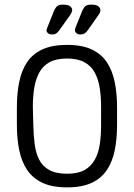

<svg xmlns="http://www.w3.org/2000/svg" viewBox="-20 -800 580 830"><path d="M486 -337Q486 -396 476 -445Q466 -494 442.5 -530Q419 -566 377 -586Q335 -606 270 -606Q206 -606 163.5 -586.5Q121 -567 97 -531Q73 -495 63 -445.5Q53 -396 53 -337V-260Q53 -201 63 -151.5Q73 -102 97 -66Q121 -30 163 -10Q205 10 270 10Q334 10 376 -9.5Q418 -29 442 -65Q466 -101 476 -150.5Q486 -200 486 -260ZM124 -259 122 -338Q122 -382 128 -419.5Q134 -457 149.5 -486Q165 -515 194 -531Q223 -547 270 -547Q316 -547 345 -531Q374 -515 389.5 -486.5Q405 -458 411 -420Q417 -382 417 -338V-259Q417 -215 411.5 -177Q406 -139 390 -110Q374 -81 345.5 -65Q317 -49 270 -49Q222 -49 193 -65Q164 -81 149.5 -109.5Q135 -138 130 -176Q125 -214 124 -259ZM251 -780Q236 -780 228 -774Q220 -768 213 -752L185 -682Q184 -678 182.5 -674.5Q181 -671 181 -669Q181 -662 187.5 -656.5Q194 -651 205 -651Q216 -651 222.5 -655Q229 -659 237 -670L284 -736Q292 -749 292 -756Q292 -766 283 -773Q274 -780 251 -780ZM374 -780Q358 -780 350 -774Q342 -768 335 -752L307 -682Q304 -675 304 -669Q304 -662 310.5 -656.5Q317 -651 327 -651Q338 -651 345 -655Q352 -659 360 -670L407 -737Q414 -747 414 -756Q414 -766 405 -773Q396 -780 374 -780Z"/></svg>

Font: Beiruti
Style: Regular
Weight: 400
Version: Version 1.00